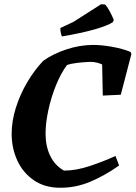

<svg xmlns="http://www.w3.org/2000/svg" viewBox="-20 -874 640 906"><path d="M265 12Q191 12 139.5 -23.5Q88 -59 61.5 -117Q35 -175 35 -243Q35 -302 54.5 -364.5Q74 -427 108 -485Q142 -543 184 -587Q230 -620 293.5 -641Q357 -662 420 -662Q460 -662 510 -653Q560 -644 596 -629L600 -619L550 -427L465 -423L462 -570Q450 -575 437 -578.5Q424 -582 405 -582Q376 -581 345.5 -577.5Q315 -574 296 -567Q267 -528 244 -471Q221 -414 208 -353.5Q195 -293 195 -243Q195 -184 217 -138.5Q239 -93 282 -69Q339 -69 403.5 -90.5Q468 -112 525 -138L542 -93Q474 -45 406 -16.5Q338 12 265 12ZM272 -702Q267 -715 265 -730V-742L327 -771L457 -854L475 -853Q484 -846 496.5 -823Q509 -800 517 -780L512 -769Q488 -753 427 -735.5Q366 -718 272 -702Z"/></svg>

Font: Labrada
Style: Bold Italic
Weight: 700
Italic angle: -7°
Designer: Mercedes Jáuregui
Foundry: Omnibus-Type Team
Version: Version 1.000; ttfautohint (v1.8.4.7-5d5b)